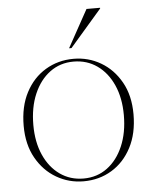

<svg xmlns="http://www.w3.org/2000/svg" viewBox="-53 -776 662 831"><g transform="rotate(-5 278.0 -361.0)"><path d="M277 10Q213.5 10 159.2 -21.5Q105 -53 72 -111.8Q39 -170.5 39 -251.5Q39 -335.5 70.8 -396Q102.5 -456.5 157 -489.2Q211.5 -522 279 -522Q343 -522 397 -490.5Q451 -459 484 -400.5Q517 -342 517 -260.5Q517 -177 485.2 -116.2Q453.5 -55.5 399.2 -22.8Q345 10 277 10ZM278 -2Q336.5 -2 380.8 -34.8Q425 -67.5 450 -125.8Q475 -184 475 -260.5Q475 -334.5 450 -390.8Q425 -447 380.5 -478.5Q336 -510 278 -510Q219.5 -510 175.2 -477.2Q131 -444.5 106 -386.2Q81 -328 81 -251.5Q81 -177.5 106 -121.2Q131 -65 175.5 -33.5Q220 -2 278 -2ZM264 -569 354 -732H413V-729L274.5 -569Z"/></g></svg>

Font: Newsreader Display ExtraLight
Style: Regular
Weight: 275
Designer: Hugues Gentile
Foundry: Production Type
Version: Version 1.001